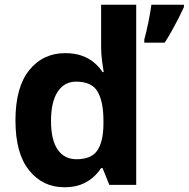

<svg xmlns="http://www.w3.org/2000/svg" viewBox="-20 -780 796 810"><path d="M251.4 10Q160.2 10 102.7 -61.5Q45.2 -132.9 45.2 -271.9Q45.2 -411.9 103.2 -483.9Q161.2 -555.8 255.3 -555.8Q294.4 -555.8 324.4 -545.3Q354.4 -534.8 376 -516.8Q397.5 -498.8 412.5 -475.9H417.5Q414.5 -491.8 410.6 -522.2Q406.6 -552.6 406.6 -584.4V-760H554.6V0H441.3L412.6 -71H406.6Q392.6 -49 371 -30.5Q349.5 -12 320.5 -1Q291.4 10 251.4 10ZM302.8 -108.2Q365.1 -108.2 390.3 -144.9Q415.5 -181.6 416.4 -254.9V-270.9Q416.4 -351.2 391.8 -393.4Q367.2 -435.6 300.8 -435.6Q251.4 -435.6 223.3 -392.9Q195.2 -350.2 195.2 -269.9Q195.2 -189.7 223.3 -149Q251.4 -108.2 302.8 -108.2ZM755.9 -750Q746 -728.1 733.5 -703.5Q721 -679 706.5 -653Q692 -626.9 675 -600H588.7V-613Q592.7 -628 597.2 -646.5Q601.7 -665 605.7 -685Q609.7 -705 613.2 -724.5Q616.7 -744 618.7 -760H755.9Z"/></svg>

Font: Noto Sans Hebrew
Style: Regular
Weight: 400
Designer: Monotype Design Team
Foundry: Monotype Imaging Inc.
Version: Version 2.003;January 10, 2023;FontCreator 14.0.0.2877 64-bi